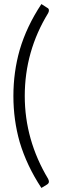

<svg xmlns="http://www.w3.org/2000/svg" viewBox="-20 -788 295 946"><path d="M184 138Q112 29 77 -88Q46 -197 46 -315Q46 -433 77 -542Q111 -658 184 -768L212 -750Q221 -746 221 -737Q221 -730 217 -723Q102 -535 102 -315Q102 -99 217 93Q221 101 221 107Q221 115 212 121Z"/></svg>

Font: Aleo Light
Style: Regular
Weight: 300
Designer: Alessio Laiso
Foundry: Alessio Laiso
Version: Version 2.000